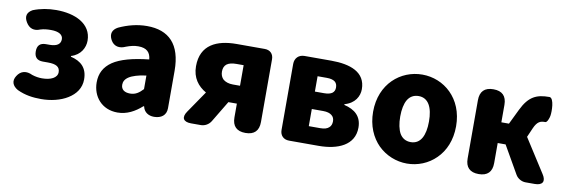

<svg xmlns="http://www.w3.org/2000/svg" viewBox="-47 -919 3751 1269"><g transform="rotate(10 1828.5 -284.5)"><path d="M416 -544C372 -571 312 -583 250 -583C196 -583 144 -574 96 -555C59 -535 51 -506 72 -470C94 -432 127 -421 168 -438C190 -445 213 -447 238 -447C291 -447 319 -429 319 -399C319 -366 294 -349 246 -349H221C182 -349 163 -330 163 -291C163 -252 182 -232 221 -232H255C310 -232 336 -217 336 -181C336 -143 293 -122 234 -122C214 -122 191 -125 167 -133C126 -153 88 -146 64 -107C41 -71 54 -39 91 -18C144 7 196 14 252 14C316 14 381 -1 429 -31C478 -61 510 -105 510 -163C510 -239 469 -279 398 -296V-301C462 -320 488 -373 488 -419C488 -476 460 -517 416 -544Z M670 -300C619 -265 595 -219 595 -159C595 -64 659 14 764 14C827 14 880 -15 927 -57H932V-55C940 -19 970 0 1007 0C1055 0 1089 -24 1089 -72V-161V-323C1089 -501 1006 -583 859 -583C792 -583 730 -566 671 -539C634 -519 624 -489 644 -451C665 -412 704 -405 744 -424C773 -435 799 -441 825 -441C883 -441 907 -414 911 -368C800 -356 721 -334 670 -300ZM842 -246C861 -252 884 -257 911 -260V-169C885 -141 861 -124 825 -124C788 -124 764 -140 764 -173C764 -193 773 -211 796 -226C808 -234 823 -240 842 -246Z M1419 -423C1434 -434 1455 -439 1484 -439H1532V-301H1484C1455 -301 1434 -309 1419 -321C1405 -334 1398 -352 1398 -373C1398 -395 1405 -412 1419 -423ZM1710 -284V-510C1710 -546 1687 -569 1651 -569H1586H1462C1330 -569 1223 -522 1223 -378C1223 -300 1263 -249 1318 -218L1218 -72C1188 -29 1203 0 1256 0H1322C1349 0 1375 -15 1389 -38L1475 -181H1532V-89C1532 -30 1562 0 1621 0C1680 0 1710 -30 1710 -89V-284Z M1853 -284V-61C1853 -24 1877 0 1914 0H1982H2112C2241 0 2351 -46 2351 -164C2351 -240 2305 -279 2233 -296V-301C2302 -320 2329 -371 2329 -418C2329 -533 2225 -569 2097 -569H1918C1879 -569 1853 -543 1853 -504ZM2142 -362C2131 -354 2113 -349 2088 -349H2026V-452H2088C2114 -452 2131 -447 2143 -438C2154 -429 2159 -416 2159 -399C2159 -384 2154 -371 2142 -362ZM2160 -216C2173 -206 2178 -192 2178 -176C2178 -159 2173 -144 2161 -134C2149 -123 2131 -117 2103 -117H2026V-232H2102C2129 -232 2148 -226 2160 -216Z M2900 -65C2952 -116 2985 -191 2985 -285C2985 -473 2851 -583 2707 -583C2562 -583 2428 -473 2428 -285C2428 -191 2462 -116 2513 -65C2565 -14 2635 14 2707 14C2779 14 2849 -14 2900 -65ZM2633 -397C2649 -424 2674 -439 2707 -439C2773 -439 2803 -379 2803 -285C2803 -190 2773 -130 2707 -130C2674 -130 2649 -145 2633 -172C2618 -199 2610 -238 2610 -285C2610 -332 2618 -371 2633 -397Z M3097 -284V-89C3097 -30 3127 0 3186 0C3245 0 3275 -30 3275 -89V-224H3328L3434 -39C3447 -16 3474 0 3501 0H3553H3563C3616 0 3632 -29 3603 -73L3459 -298L3486 -360C3507 -408 3529 -415 3557 -415C3558 -415 3558 -415 3559 -415C3573 -412 3585 -448 3587 -462C3592 -492 3591 -578 3561 -583C3560 -583 3560 -583 3559 -583C3474 -583 3422 -561 3375 -464L3326 -363H3275V-480C3275 -539 3245 -569 3186 -569C3127 -569 3097 -539 3097 -480Z"/></g></svg>

Font: GenSenRounded2 TW H
Style: Regular
Weight: 900
Version: Version 2.100;PS 2.1;hotconv 16.6.51;makeotf.lib2.5.65220 DE